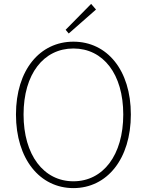

<svg xmlns="http://www.w3.org/2000/svg" viewBox="-20 -953 754 986"><path d="M357 13C529 13 652 -136 652 -365C652 -594 529 -739 357 -739C185 -739 62 -594 62 -365C62 -136 185 13 357 13ZM357 -22C204 -22 101 -157 101 -365C101 -573 204 -704 357 -704C510 -704 613 -573 613 -365C613 -157 510 -22 357 -22ZM333 -781 473 -904 448 -933 317 -800Z"/></svg>

Font: Harano Aji Gothic ExtraLight
Style: Regular
Weight: 250
Foundry: Masamichi Hosoda
Version: HaranoAjiGothic-ExtraLight version 20230610;ttx 4.39.4